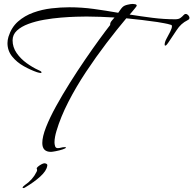

<svg xmlns="http://www.w3.org/2000/svg" viewBox="-20 -654 983 976"><path d="M239 118Q195 118 195 73Q195 41 214 -7.5Q233 -56 265 -114Q297 -172 335 -232.5Q373 -293 412 -350Q451 -407 484.5 -453Q518 -499 540 -527Q539 -538 547.5 -548Q556 -558 562 -565Q527 -567 491 -568.5Q455 -570 420 -570Q402 -570 367 -569Q332 -568 289.5 -564.5Q247 -561 204 -553.5Q161 -546 124.5 -532.5Q88 -519 66 -498.5Q44 -478 44 -449Q44 -414 64.5 -384.5Q85 -355 115.5 -333Q146 -311 175 -298Q178 -297 184.5 -293.5Q191 -290 191 -286Q191 -284 189 -283.5Q187 -283 186 -283Q182 -283 177.5 -284.5Q173 -286 168 -287Q136 -298 101 -317.5Q66 -337 42 -366.5Q18 -396 18 -435Q18 -450 23 -467Q38 -515 71.5 -544.5Q105 -574 149.5 -590Q194 -606 241.5 -611.5Q289 -617 332 -617Q395 -617 457 -608.5Q519 -600 581 -589Q586 -596 591.5 -604Q597 -612 603 -618Q611 -626 628 -630Q645 -634 655 -634Q659 -634 667 -632.5Q675 -631 675 -625Q675 -623 667 -613Q659 -603 650.5 -593Q642 -583 639 -580Q696 -571 754.5 -563.5Q813 -556 871 -556Q888 -556 897.5 -563Q907 -570 912.5 -576.5Q918 -583 924 -583Q931 -583 937 -576.5Q943 -570 943 -563Q943 -558 940 -555.5Q937 -553 933 -551Q900 -535 878 -501Q856 -467 836 -438Q834 -435 829 -428.5Q824 -422 820 -422Q817 -422 817 -427Q817 -440 826.5 -457.5Q836 -475 845 -492.5Q854 -510 854 -521Q854 -527 848 -528Q832 -533 814.5 -536Q797 -539 780 -542Q740 -548 701 -552.5Q662 -557 622 -561Q574 -504 521 -434.5Q468 -365 417.5 -289Q367 -213 327.5 -136Q288 -59 267 12Q263 25 260 40.5Q257 56 257 70Q257 79 260 89Q263 99 274 99Q282 99 290.5 96.5Q299 94 308 94Q309 94 312 94Q315 94 315 96Q315 100 298.5 105.5Q282 111 263.5 114.5Q245 118 239 118ZM98 302Q95 302 95 300Q95 295 106 287Q146 260 165 221Q171 211 167 204Q165 200 172.5 193.5Q180 187 190 181.5Q200 176 206 176Q211 176 216.5 179Q222 182 220 190Q216 215 184.5 243.5Q153 272 109 298Q104 302 98 302Z"/></svg>

Font: Bonheur Royale
Style: Regular
Weight: 400
Designer: Robert E. Leuschke
Foundry: Robert E. Leuschke
Version: Version 1.010; ttfautohint (v1.8.3)